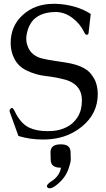

<svg xmlns="http://www.w3.org/2000/svg" viewBox="-20 -728 565 1028"><path d="M261.2 -26.9Q300.8 -29.3 337.2 -47.6Q373.5 -65.9 395.5 -101.1Q418.5 -137.7 418.5 -189.5V-194.8Q417 -250 376.5 -279.3Q357.9 -293 331.5 -300.8Q279.8 -314.9 225.8 -320.8Q171.9 -326.7 123.5 -350.1Q80.1 -370.6 58.6 -410.4Q37.1 -450.2 37.1 -497.1Q37.1 -588.9 101.1 -647Q166.5 -707.5 266.1 -707.5H280.8Q389.6 -702.6 465.8 -653.3L454.1 -550.8Q453.1 -542 444.8 -542H442.9Q436.5 -542.5 430.7 -555.7Q409.7 -599.6 369.6 -630.6Q329.6 -661.6 283.2 -663.6H275.4Q230.5 -663.6 195.3 -647.5Q172.4 -635.7 158.7 -621.6Q146 -607.9 136.2 -587.9Q128.4 -571.8 124 -550.3Q120.6 -534.7 120.6 -520.5Q120.6 -501.5 126.5 -485.4Q136.7 -452.6 161.6 -435.1Q180.7 -420.9 203.1 -415.5Q215.3 -412.1 232.9 -408.9Q250.5 -405.8 269.5 -402.8Q297.4 -398.4 328.4 -393.8Q359.4 -389.2 388.7 -380.4Q437.5 -364.7 461.4 -338.9Q479 -318.8 490.2 -294.9Q503.4 -262.7 503.4 -224.1Q503.4 -119.6 418.5 -50.3Q374.5 -14.2 321.3 2.9Q278.3 16.6 229.5 18.6Q218.8 19 208.5 19Q140.6 19 78.6 0L32.2 -128.9Q31.2 -131.3 31.2 -133.8Q31.2 -138.7 34.7 -143.6Q38.6 -149.9 44.9 -149.9Q50.8 -148.4 57.1 -135.7Q88.4 -67.9 135.7 -44.9Q174.8 -25.9 234.9 -25.9Q247.6 -25.9 261.2 -26.9ZM303.2 44.9H307.6Q356.9 44.9 357.9 85.9L358.9 126Q358.9 136.2 354.7 150.1Q350.6 164.1 347.7 173.8Q329.6 228.5 275.4 268.1Q257.3 280.3 245.6 280.3Q238.8 280.3 234.4 275.9Q231 272.5 231 268.6Q231 264.6 234.9 259.8Q242.2 250.5 253.9 243.7Q299.3 214.8 306.6 169.4L306.2 169.9H304.7Q252 169.9 251.5 128.4L250.5 88.4V86.9Q250.5 45.4 303.2 44.9Z"/></svg>

Font: Caudex
Style: Regular
Weight: 400
Version: Version 1.01